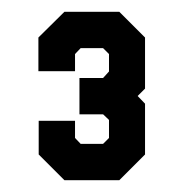

<svg xmlns="http://www.w3.org/2000/svg" viewBox="-20 -720 310 325"><path d="M89 -415 45.5 -458.5V-515.5H107V-486.5L116.5 -476.5H154.5L164.5 -486.5V-517L154.5 -526.5H114.5V-588H154.5L164.5 -599V-628.5L154.5 -638.5H116.5L107 -628.5V-599.5H45V-656.5L89 -700H182L225.5 -656.5V-570L213 -557.5L225.5 -544.5V-458.5L182 -415Z"/></svg>

Font: Tourney Expanded Black
Style: Regular
Weight: 900
Width: 7
Designer: Tyler Finck
Foundry: Etcetera Type Co
Version: Version 1.010; ttfautohint (v1.8.3)